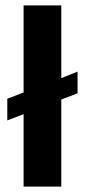

<svg xmlns="http://www.w3.org/2000/svg" viewBox="-20 -688 312 708"><path d="M67 0V-267L7 -244V-324L67 -347V-668H206V-400L266 -424V-344L206 -321V0Z"/></svg>

Font: Gantari
Style: Bold
Weight: 700
Designer: Anugrah Pasau
Foundry: Lafontype
Version: Version 1.000; ttfautohint (v1.6)